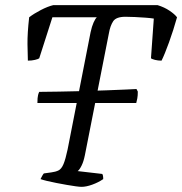

<svg xmlns="http://www.w3.org/2000/svg" viewBox="-20 -724 706 744"><path d="M125 -325Q125 -346 127.5 -355.5Q130 -365 132 -368Q164 -368 208.5 -369Q253 -370 301 -371Q349 -372 392.5 -374Q436 -376 467 -377Q498 -378 509 -379L514 -369Q514 -353 512 -342.5Q510 -332 508 -325ZM296 0Q289 0 274 -2Q259 -4 239 -7.5Q219 -11 198.5 -15Q178 -19 161.5 -23Q145 -27 137 -30Q140 -36 143.5 -42.5Q147 -49 150 -52L179 -56Q195 -58 206.5 -63.5Q218 -69 226 -88Q234 -107 242 -145L331 -599Q336 -622 342.5 -636.5Q349 -651 355 -657H183L132 -498Q128 -495 115.5 -492Q103 -489 88 -489Q87 -511 86.5 -553Q86 -595 93 -657Q111 -671 138 -685Q165 -699 186 -704H591Q617 -696 637 -682.5Q657 -669 666 -657Q652 -607 635 -560Q618 -513 606 -489Q592 -489 580.5 -492Q569 -495 565 -498L576 -652Q564 -654 544 -655.5Q524 -657 503 -658Q482 -659 466 -659Q430 -659 418.5 -641.5Q407 -624 402 -595L309 -123Q304 -98 296 -82Q288 -66 281 -61L376 -50Q378 -48 379 -43Q380 -38 380 -30Q361 -17 337.5 -8.5Q314 0 296 0Z"/></svg>

Font: Texturina Medium 12pt ExtraLight
Style: Italic
Weight: 250
Italic angle: -11°
Version: Version 1.002